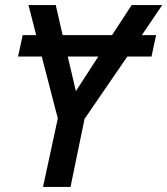

<svg xmlns="http://www.w3.org/2000/svg" viewBox="-20 -734 657 754"><path d="M149 0H257L312 -267L480 -512H575L593 -596H537L617 -714H497L420 -596H226L199 -714H92L122 -596H69L51 -512H144L207 -269ZM278 -376 246 -512H366Z"/></svg>

Font: Noto Sans Medium
Style: Italic
Weight: 500
Italic angle: -12°
Designer: Monotype Design Team
Foundry: Monotype Imaging Inc.
Version: Version 2.013